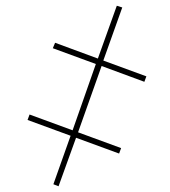

<svg xmlns="http://www.w3.org/2000/svg" viewBox="-20 -648 591 669"><path d="M184 1 166 -6 226 -175 76 -230 83 -249 233 -194 314 -425 164 -480 172 -499 321 -444 387 -628 406 -622 340 -437 490 -382 483 -363 334 -418 252 -187 402 -132 395 -113 245 -168Z"/></svg>

Font: Noto Serif Display Condensed ExtraLight
Style: Italic
Weight: 200
Width: 3
Italic angle: -12°
Designer: Monotype Design Team
Foundry: Monotype Imaging Inc.
Version: Version 2.009